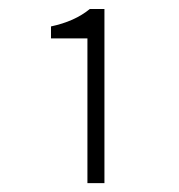

<svg xmlns="http://www.w3.org/2000/svg" viewBox="-20 -816 402 430"><path d="M175.8 -405.8V-730H94.2V-756.8Q147.5 -768.1 181.2 -795.9H213.9V-405.8Z"/></svg>

Font: SourceSansPro-Light
Style: Regular
Weight: 300
Designer: Paul D. Hunt
Foundry: Adobe Systems Incorporated
Version: Version 2.020;PS 2.0;hotconv 1.0.86;makeotf.lib2.5.63406